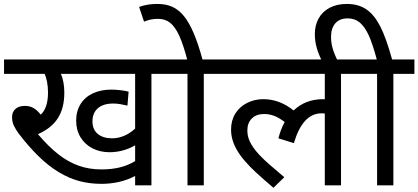

<svg xmlns="http://www.w3.org/2000/svg" viewBox="-20 -916 2068 949"><path d="M832.5 -550.8H728.5V0H647.9V-46.4Q610.4 -26.4 568.1 -16.8Q525.9 -7.3 481.4 -7.3Q423.8 -7.3 372.8 -20.8Q321.8 -34.2 270.3 -65.2Q218.8 -96.2 169.2 -145Q119.6 -193.8 72.8 -255.4Q57.6 -275.9 48.6 -294.9Q39.6 -314 39.6 -337.9Q39.6 -361.8 55.9 -377.2Q72.3 -392.6 103.5 -392.6Q128.4 -392.6 147.2 -381.1Q166 -369.6 181.2 -349.1Q198.7 -364.7 208 -392.6Q217.3 -420.4 217.3 -458Q217.3 -487.8 212.4 -512Q207.5 -536.1 200.7 -550.8H0V-622.1H832.5ZM647.9 -119.6V-197.8Q620.6 -181.6 588.1 -172.6Q555.7 -163.6 521.5 -163.6Q475.1 -163.6 437.5 -182.6Q399.9 -201.7 378.2 -237.3Q356.4 -272.9 356.4 -319.3Q356.4 -366.7 378.2 -401.6Q399.9 -436.5 439.5 -454.8Q479 -473.1 530.8 -473.1Q550.8 -473.1 577.1 -470Q603.5 -466.8 615.7 -462.9L609.9 -394Q594.7 -397.5 576.4 -400.9Q558.1 -404.3 540 -404.3Q490.7 -404.3 463.9 -381.1Q437 -357.9 437 -315.9Q437 -275.9 463.1 -254.2Q489.3 -232.4 534.2 -232.4Q564 -232.4 592.8 -244.4Q621.6 -256.3 647.9 -280.3V-550.8H281.2Q297.9 -512.2 297.9 -457.5Q297.9 -381.8 266.1 -332Q234.4 -282.2 167.5 -252.9Q219.7 -191.4 268.1 -153.6Q316.4 -115.7 368.2 -97.2Q419.9 -78.6 481 -78.6Q531.2 -78.6 571.5 -88.4Q611.8 -98.1 647.9 -119.6Z M1091.3 -550.8H987.3V0H906.7V-550.8H817.9V-622.1H1091.3ZM907.2 -614.7Q885.7 -696.8 865.5 -740.5Q845.2 -784.2 820.8 -803.5Q796.4 -822.8 761.2 -822.8Q744.1 -822.8 728.5 -820.1Q712.9 -817.4 691.9 -809.1L667.5 -881.8Q689.5 -889.6 711.2 -893.1Q732.9 -896.5 758.3 -896.5Q800.8 -896.5 832.3 -882.1Q863.8 -867.7 889.4 -836.2Q915 -804.7 938 -750.5Q960.9 -696.3 982.9 -614.7ZM906.7 -622.1Z M1576.7 -425.8H1581.1Q1583.5 -425.8 1585.4 -425.3V-550.8H1076.7V-622.1H1769.5V-550.8H1665.5V0H1585.4V-355Q1581.1 -356 1570.3 -356Q1522.5 -356 1488.3 -318.8Q1454.1 -281.7 1432.6 -208.5L1356 -232.4Q1368.2 -279.3 1387.2 -313Q1357.9 -335 1334 -343.8Q1310.1 -352.5 1285.6 -352.5Q1247.1 -352.5 1224.9 -330.6Q1202.6 -308.6 1202.6 -271.5Q1202.6 -257.8 1205.3 -244.6Q1208 -231.4 1214.4 -217.5Q1220.7 -203.6 1232.2 -186.8Q1243.7 -169.9 1262.9 -149.4Q1282.2 -128.9 1313 -101.8Q1343.8 -74.7 1385.3 -40L1331.5 12.2Q1275.9 -35.2 1245.4 -63.5Q1214.8 -91.8 1190.4 -120.1Q1166 -148.4 1151.1 -174.3Q1136.2 -200.2 1129.2 -224.9Q1122.1 -249.5 1122.1 -275.4Q1122.1 -320.8 1143.1 -354.7Q1164.1 -388.7 1201.2 -407.2Q1238.3 -425.8 1280.8 -425.8Q1321.8 -425.8 1358.6 -412.1Q1395.5 -398.4 1431.2 -370.1Q1489.7 -425.8 1576.7 -425.8Z M1571.3 -614.7Q1553.7 -649.4 1544.9 -681.6Q1536.1 -713.9 1536.1 -747.6Q1536.1 -790.5 1554.7 -824.5Q1573.2 -858.4 1609.1 -877.4Q1645 -896.5 1694.3 -896.5Q1752 -896.5 1791.3 -869.4Q1830.6 -842.3 1859.6 -785.4Q1888.7 -728.5 1918 -622.1H2028.3V-550.8H1924.3V0H1843.8V-550.8H1754.9V-622.1H1842.3Q1821.8 -699.2 1802.5 -741.5Q1783.2 -783.7 1758.5 -804.4Q1733.9 -825.2 1698.2 -825.2Q1659.2 -825.2 1637.7 -801Q1616.2 -776.9 1616.2 -732.9Q1616.2 -705.6 1623.8 -678.2Q1631.3 -650.9 1649.4 -614.7Z"/></svg>

Font: Noto Sans Devanagari UI
Style: Regular
Weight: 400
Designer: Monotype Design Team
Foundry: Monotype Imaging Inc.
Version: Version 1.06